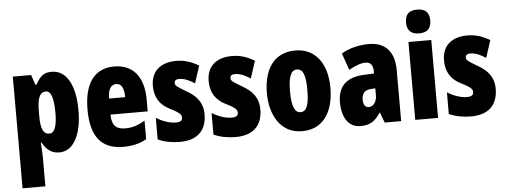

<svg xmlns="http://www.w3.org/2000/svg" viewBox="-59 -947 3588 1358"><g transform="rotate(-5 1734.5 -268.0)"><path d="M328 -563C279 -563 249 -550 212 -482H204L180 -553H50V240H212V35C212 14 210 -21 207 -71H212C242 -14 282 10 332 10C430 10 492 -98 492 -275C492 -454 431 -563 328 -563ZM274 -428C309 -428 328 -378 328 -273C328 -177 310 -129 273 -129C230 -129 212 -168 212 -256V-288C212 -388 230 -428 274 -428Z M770 -562C629 -562 556 -459 556 -274C556 -90 625 10 785 10C849 10 903 -2 951 -30V-162C900 -131 860 -119 809 -119C745 -119 715 -151 715 -225H979V-310C979 -472 902 -562 770 -562ZM774 -437C807 -437 829 -409 829 -339H715C715 -411 740 -437 774 -437Z M1378 -170C1378 -255 1332 -304 1265 -342C1194 -384 1187 -390 1187 -408C1187 -426 1198 -434 1221 -434C1259 -434 1297 -415 1330 -393L1370 -516C1317 -547 1268 -563 1211 -563C1096 -563 1031 -503 1031 -400C1031 -322 1066 -265 1134 -231C1211 -193 1217 -179 1217 -161C1217 -138 1202 -129 1172 -129C1122 -129 1072 -150 1032 -174V-21C1083 2 1135 10 1189 10C1308 10 1378 -51 1378 -170Z M1774 -170C1774 -255 1728 -304 1661 -342C1590 -384 1583 -390 1583 -408C1583 -426 1594 -434 1617 -434C1655 -434 1693 -415 1726 -393L1766 -516C1713 -547 1664 -563 1607 -563C1492 -563 1427 -503 1427 -400C1427 -322 1462 -265 1530 -231C1607 -193 1613 -179 1613 -161C1613 -138 1598 -129 1568 -129C1518 -129 1468 -150 1428 -174V-21C1479 2 1531 10 1585 10C1704 10 1774 -51 1774 -170Z M2281 -278C2281 -460 2191 -563 2057 -563C1895 -563 1830 -437 1830 -278C1830 -132 1898 10 2055 10C2225 10 2281 -136 2281 -278ZM1994 -276C1994 -380 2013 -428 2056 -428C2101 -428 2117 -379 2117 -278C2117 -176 2101 -125 2056 -125C2013 -125 1994 -177 1994 -276Z M2580 -563C2504 -563 2437 -545 2383 -513L2425 -393C2474 -421 2512 -434 2544 -434C2580 -434 2597 -411 2597 -366V-352L2525 -349C2404 -344 2339 -287 2339 -169C2339 -79 2375 10 2470 10C2539 10 2576 -17 2612 -73H2615L2642 0H2759V-363C2759 -498 2690 -563 2580 -563ZM2567 -245 2597 -247V-198C2597 -151 2572 -119 2540 -119C2514 -119 2501 -138 2501 -176C2501 -220 2523 -243 2567 -245Z M2940 -776C2880 -776 2854 -748 2854 -691C2854 -635 2883 -607 2940 -607C2997 -607 3026 -635 3026 -691C3026 -747 3000 -776 2940 -776ZM3021 -553H2859V0H3021Z M3445 -170C3445 -255 3399 -304 3332 -342C3261 -384 3254 -390 3254 -408C3254 -426 3265 -434 3288 -434C3326 -434 3364 -415 3397 -393L3437 -516C3384 -547 3335 -563 3278 -563C3163 -563 3098 -503 3098 -400C3098 -322 3133 -265 3201 -231C3278 -193 3284 -179 3284 -161C3284 -138 3269 -129 3239 -129C3189 -129 3139 -150 3099 -174V-21C3150 2 3202 10 3256 10C3375 10 3445 -51 3445 -170Z"/></g></svg>

Font: Noto Sans Gujarati ExtraCondensed Black
Style: Regular
Weight: 900
Width: 2
Designer: Jelle Bosma - Monotype Design Team, Universal Thirst
Foundry: Monotype Imaging Inc.
Version: Version 2.106